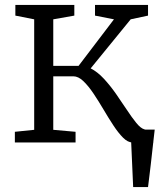

<svg xmlns="http://www.w3.org/2000/svg" viewBox="-20 -575 655 775"><path d="M517.5 180Q516.5 157.5 515.5 135Q514.5 112.5 513.5 90Q512.5 67.5 511.5 45Q510.5 22.5 509.5 0L474.5 -52H604.5Q602 -29 599.2 -5.8Q596.5 17.5 594 40.8Q591.5 64 588.8 87.2Q586 110.5 583.2 133.8Q580.5 157 577.5 180ZM40 0V-43L118 -51V-497L42 -512V-555H280V-512L195 -497V-309H297L440 -497L363.5 -512V-555H577.5V-512L507.5 -497L346 -299Q373.5 -285 399 -257.5Q424.5 -230 447.8 -196.8Q471 -163.5 491.8 -132Q512.5 -100.5 530.2 -78.8Q548 -57 562.5 -53L599 -43V0H514.5Q496 0 476.8 -19.2Q457.5 -38.5 437.5 -69Q417.5 -99.5 397.5 -133.5Q377.5 -167.5 357 -198Q336.5 -228.5 316.2 -247.8Q296 -267 276 -267H195V-51L285 -43V0Z"/></svg>

Font: Merriweather 7pt Light
Style: Regular
Weight: 300
Designer: Eben Sorkin
Foundry: Eben Sorkin
Version: Version 2.200;gftools[0.9.31]